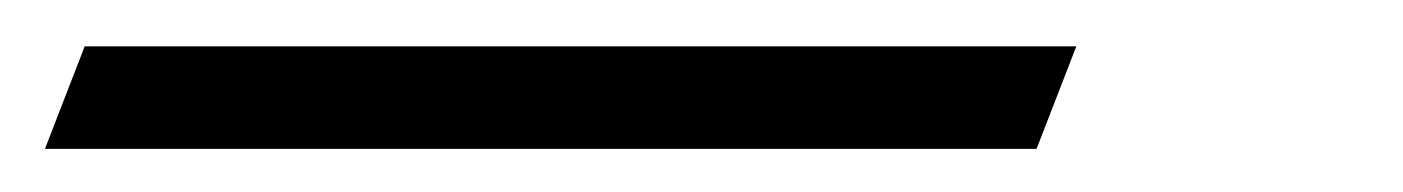

<svg xmlns="http://www.w3.org/2000/svg" viewBox="-38 -20 621 85"><path d="M-18.1 45.9H420.9L438.5 0.5H-0.5Z"/></svg>

Font: Petit Formal Script
Style: Regular
Weight: 400
Designer: Pablo Impallari, Brenda Gallo, Rodrigo Fuenzalida
Foundry: Pablo Impallari, Brenda Gallo, Rodrigo Fuenzalida
Version: Version 1.001